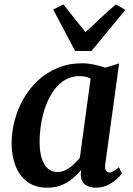

<svg xmlns="http://www.w3.org/2000/svg" viewBox="-20 -862 618 892"><path d="M469 -99.5Q466 -78 472.2 -69.2Q478.5 -60.5 488 -60.5Q496 -60.5 506.2 -66.2Q516.5 -72 532.5 -85L546.5 -56Q541.5 -48.5 525 -32.5Q508.5 -16.5 482.5 -3.2Q456.5 10 423.5 10Q394 10 375 -4.8Q356 -19.5 355 -51.5L357.5 -72.5Q340.5 -52.5 318.2 -33.5Q296 -14.5 266.8 -2.2Q237.5 10 200.5 10Q143.5 10 106.5 -17.8Q69.5 -45.5 51.8 -92.2Q34 -139 34 -196.5Q34 -249 48 -302Q62 -355 89 -402.8Q116 -450.5 156 -487.8Q196 -525 247.8 -546.5Q299.5 -568 362.5 -568Q388 -568 417.8 -561.8Q447.5 -555.5 468.5 -547.5L533.5 -567.5ZM401 -497Q389.5 -503 376.2 -505.8Q363 -508.5 349.5 -508.5Q311 -508.5 281.2 -490.2Q251.5 -472 229.2 -440.8Q207 -409.5 192.5 -369.8Q178 -330 171 -286.8Q164 -243.5 164 -202Q164 -157.5 174 -126.2Q184 -95 202.2 -79Q220.5 -63 245 -63Q262.5 -63 277.8 -69Q293 -75 306.2 -85Q319.5 -95 330.8 -106.5Q342 -118 351 -129ZM329 -625 227 -818 274.5 -841.5Q299.5 -810 325 -777.5Q350.5 -745 377 -713Q414 -745 447 -777.5Q480 -810 518.5 -841.5L562.5 -816L405 -625Z"/></svg>

Font: Merriweather SemiBold
Style: Italic
Weight: 600
Italic angle: -7.8°
Version: Version 2.101